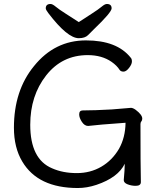

<svg xmlns="http://www.w3.org/2000/svg" viewBox="-20 -922 792 965"><path d="M376 -730Q319 -730 223 -856Q210 -873 210 -880Q210 -902 234 -902Q244 -902 260 -888.5Q276 -875 310 -853.5Q344 -832 376 -811Q408 -832 441.5 -853.5Q475 -875 491 -888.5Q507 -902 517 -902Q541 -902 541 -880Q541 -860 452 -775Q438 -761 422.5 -745.5Q407 -730 376 -730ZM371 23Q171 23 92 -110Q50 -180 50 -280Q50 -467 151 -590Q255 -719 412 -719Q568 -719 637 -632Q643 -626 643 -613Q643 -599 628.5 -580.5Q614 -562 601 -562Q587 -562 581 -571Q568 -592 541 -611Q492 -645 421 -645Q292 -645 212 -543Q132 -441 132 -295Q132 -122 242 -76Q296 -52 366 -52Q434 -52 489 -84Q544 -116 578 -174Q610 -231 611 -305Q470 -295 423 -289Q405 -289 391.5 -309.5Q378 -330 378 -347Q378 -367 396 -367Q454 -367 542 -372Q611 -377 620.5 -378.5Q630 -380 638 -380Q648 -380 662 -370Q695 -345 695 -326Q695 -317 690.5 -312Q686 -307 686 -298Q686 -92 688 -7Q688 12 662 12Q641 12 621.5 4.5Q602 -3 602 -17Q607 -70 607 -99Q574 -30 465 7Q417 23 371 23Z"/></svg>

Font: ToneOZ-Pinyin-WenKai-Medium
Style: Medium
Weight: 700
Designer: Fontworks Inc.
Foundry: ToneOZ
Version: Version 0.240331